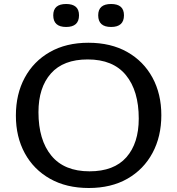

<svg xmlns="http://www.w3.org/2000/svg" viewBox="-20 -931 887 961"><path d="M422.5 -717Q535 -717 616.8 -670.8Q698.5 -624.5 743 -542.8Q787.5 -461 787.5 -354.5Q787.5 -247.5 743.2 -165.2Q699 -83 617.8 -36.5Q536.5 10 424.5 10Q312.5 10 230.5 -36.2Q148.5 -82.5 104 -164.2Q59.5 -246 59.5 -352.5Q59.5 -460 103.8 -542Q148 -624 229.5 -670.5Q311 -717 422.5 -717ZM428 -73.5Q550.5 -73.5 612.5 -143.8Q674.5 -214 674.5 -337.5Q674.5 -476.5 610.2 -555Q546 -633.5 419 -633.5Q297 -633.5 234.8 -563.2Q172.5 -493 172.5 -369.5Q172.5 -230.5 237 -152Q301.5 -73.5 428 -73.5ZM311 -796Q246.5 -796 246.5 -854.5Q246.5 -911 311 -911Q375.5 -911 375.5 -854.5Q375.5 -796 311 -796ZM536 -796Q471.5 -796 471.5 -854.5Q471.5 -911 536 -911Q600.5 -911 600.5 -854.5Q600.5 -796 536 -796Z"/></svg>

Font: Newsreader 6pt
Style: Regular
Weight: 400
Designer: Hugues Gentile
Foundry: Production Type
Version: Version 1.003; ttfautohint (v1.8.3)